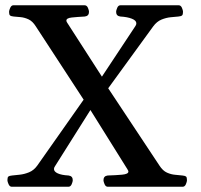

<svg xmlns="http://www.w3.org/2000/svg" viewBox="-20 -713 769 733"><path d="M24.9 0Q17.1 0 12.7 -9.8Q8.3 -19.5 8.3 -24.9Q8.3 -36.1 12 -39.1Q15.6 -42 25.9 -43Q38.1 -44.4 55.4 -46.1Q72.8 -47.9 90.8 -55.2Q108.9 -62.5 122.1 -80.6L299.3 -332.5L116.7 -612.3Q104.5 -631.8 89.4 -638.9Q74.2 -646 59.3 -647.5Q44.4 -648.9 32.2 -649.9Q22 -650.9 18.3 -654.1Q14.6 -657.2 14.6 -668Q14.6 -673.3 19 -683.1Q23.4 -692.9 31.2 -692.9H302.7Q311.5 -692.9 315.7 -683.1Q319.8 -673.3 319.8 -668Q319.8 -651.9 303.7 -649.9Q274.9 -648.4 254.2 -646.2Q233.4 -644 233.4 -634.3Q233.4 -631.3 235.8 -627.4L369.1 -420.4L497.1 -613.8Q500.5 -618.7 500.5 -624Q500.5 -634.8 483.4 -641.6Q466.3 -648.4 439.5 -649.9Q423.3 -651.9 423.3 -668Q423.3 -673.3 427.5 -683.1Q431.6 -692.9 439.9 -692.9H662.1Q670.4 -692.9 674.6 -683.1Q678.7 -673.3 678.7 -668Q678.7 -657.2 675 -654.1Q671.4 -650.9 661.1 -649.9Q649.4 -648.9 631.8 -647.2Q614.3 -645.5 596.4 -638.2Q578.6 -630.9 564.9 -612.3L393.1 -376L588.9 -80.6Q601.6 -61 617.4 -54Q633.3 -46.9 648.9 -45.7Q664.6 -44.4 676.3 -43Q686.5 -42 690.2 -39.1Q693.8 -36.1 693.8 -24.9Q693.8 -19.5 689.7 -9.8Q685.5 0 677.2 0H391.6Q383.3 0 379.2 -9.8Q375 -19.5 375 -24.9Q375 -41 391.1 -43Q421.4 -43.9 445.8 -46.1Q470.2 -48.3 470.2 -58.1Q470.2 -61.5 465.8 -67.9L325.2 -293L190.4 -79.1Q186 -73.2 186 -67.9Q186 -57.6 200.7 -51Q215.3 -44.4 241.7 -43Q257.8 -41 257.8 -24.9Q257.8 -19.5 253.7 -9.8Q249.5 0 241.2 0Z"/></svg>

Font: Gelasio Medium
Style: Regular
Weight: 500
Designer: Eben Sorkin
Foundry: Eben Sorkin
Version: Version 1.008